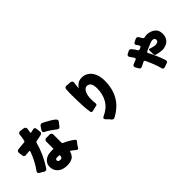

<svg xmlns="http://www.w3.org/2000/svg" viewBox="117 -1764 2766 2766"><g transform="rotate(-45 1500.0 -381.0)"><path d="M458 -677Q458 -669 464 -669Q465 -669 471 -670.5Q477 -672 484 -673Q492 -675 521 -682Q526 -684 531 -684Q544 -684 552 -674Q557 -668 559 -657Q568 -586 568 -583Q568 -558 542 -549Q506 -539 436 -527Q423 -524 419 -512Q366 -315 254 -149Q243 -132 226.5 -132Q210 -132 202 -137Q180 -153 148 -169Q122 -182 122 -202Q122 -213 131 -225Q209 -329 265 -480Q267 -487 267 -490.5Q267 -494 264.5 -497Q262 -500 256 -500Q254 -500 246.5 -499Q239 -498 229.5 -497.5Q220 -497 200.5 -495Q181 -493 178 -493Q166 -493 156 -501.5Q146 -510 144 -526L136 -586Q136 -589 136 -592Q136 -608 144 -617Q155 -629 179.5 -630.5Q204 -632 234.5 -635Q265 -638 296 -641Q310 -643 313 -657Q322 -705 324 -717Q326 -729 327 -739.5Q328 -750 329.5 -765Q331 -780 341.5 -788.5Q352 -797 366 -797Q369 -797 373 -797L435 -788Q451 -785 459.5 -774.5Q468 -764 468 -751Q468 -748 463 -714Q458 -679 458 -677ZM814 -440Q805 -426 790 -426Q775 -426 753 -445Q710 -482 634 -527Q627 -531 621 -534Q618 -535 609 -539Q589 -549 589 -567Q589 -576 595 -587L631 -641Q638 -652 651 -656Q656 -658 662.5 -658Q669 -658 676.5 -654.5Q684 -651 692 -647.5Q700 -644 713 -637Q751 -618 784 -597Q828 -570 847 -554Q868 -536 868 -520Q868 -508 859 -497ZM501 35Q489 35 476 34H475Q399 28 354 -15Q305 -60 305 -134V-135Q309 -224 400 -262Q436 -276 487 -276Q495 -276 503 -276H512L524 -275Q527 -275 528 -276.5Q529 -278 529 -282V-422Q529 -440 540 -450.5Q551 -461 568 -461H634Q652 -461 662.5 -450.5Q673 -440 673 -422V-258Q673 -244 686 -238Q757 -211 839 -150Q851 -141 851 -130.5Q851 -120 843 -111Q810 -73 802 -57L789 -34Q782 -22 771 -22Q760 -22 750.5 -30Q741 -38 732 -45.5Q723 -53 715 -59Q707 -65 701 -71Q690 -78 683 -82L677 -84Q670 -84 667 -70Q652 -20 616 7H615Q573 35 501 35ZM483 -153Q465 -153 454 -147Q443 -140 443 -124Q443 -112 454 -102.5Q465 -93 488.5 -93Q512 -93 519 -105Q527 -118 529 -144Q529 -146 528.5 -147Q528 -148 525 -149L516 -151H514Q488 -153 483 -153Z M1348 -71Q1348 -87 1371 -97Q1483 -147 1536.5 -236.5Q1590 -326 1590 -448Q1590 -521 1565 -551Q1542 -577 1511 -577Q1508 -577 1505 -577Q1470 -575 1445 -533Q1416 -481 1416 -396Q1416 -357 1422 -311Q1422 -308 1422 -305Q1422 -292 1413 -285Q1405 -278 1386 -277Q1370 -275 1334 -265Q1325 -263 1321 -262.5Q1317 -262 1314 -261Q1308 -259 1303 -259Q1293 -259 1287 -266Q1283 -271 1282 -279Q1265 -378 1263 -524V-525Q1263 -555 1262 -586Q1259 -678 1265 -754Q1266 -770 1276.5 -779Q1287 -788 1299 -788Q1300 -788 1379 -781Q1398 -779 1408 -766Q1414 -758 1414 -744Q1414 -738 1413 -731Q1408 -704 1405.5 -674.5Q1403 -645 1403 -636Q1407 -641 1412 -648Q1429 -673 1461 -694Q1493 -715 1543.5 -715Q1594 -715 1634 -691Q1674 -667 1699 -629Q1746 -557 1746 -448Q1746 -284 1678 -166Q1610 -48 1468 28Q1459 33 1445 33Q1431 33 1418 16H1417Q1407 0 1389 -19H1388Q1375 -35 1362 -45Q1348 -59 1348 -71Z M2509 -281 2508 -304Q2508 -308 2510 -311Q2513 -318 2521 -318Q2526 -318 2532 -315Q2593 -295 2619 -294Q2626 -294 2636 -295Q2659 -296 2673.5 -307Q2688 -318 2688 -341.5Q2688 -365 2665 -374Q2657 -377 2640 -377Q2615 -377 2532 -339H2531Q2496 -324 2481 -316Q2466 -309 2466 -299Q2466 -299 2466 -299Q2466 -294 2469 -287Q2533 -167 2575 -40Q2578 -33 2578 -26Q2578 -3 2550 7Q2539 10 2527.5 14.5Q2516 19 2509 21Q2502 23 2495 26Q2488 29 2480 29Q2459 29 2452 6V5Q2426 -97 2360 -237Q2354 -249 2343 -249Q2340 -249 2333 -246L2267 -213Q2258 -208 2245 -208Q2229 -208 2219 -225L2192 -272Q2186 -282 2186 -289Q2186 -313 2209 -321L2274 -348Q2287 -354 2287 -365Q2287 -371 2282 -378Q2262 -409 2247.5 -427.5Q2233 -446 2233 -459Q2233 -476 2253 -487L2291 -506Q2300 -511 2313 -511Q2326 -511 2336 -499Q2367 -463 2376.5 -447Q2386 -431 2393 -420Q2399 -410 2411 -410Q2415 -410 2420 -412L2449 -425Q2456 -428 2459 -434Q2460 -438 2460 -440.5Q2460 -443 2459 -445Q2448 -467 2446 -471Q2443 -473 2442 -475L2433 -487Q2432 -489 2431 -491Q2423 -502 2423 -511Q2423 -527 2441 -536L2487 -559Q2497 -563 2508 -563Q2521 -563 2533 -547Q2554 -516 2566 -494Q2573 -482 2585 -482Q2589 -482 2595 -484Q2620 -490 2645 -490Q2681 -490 2717 -476Q2779 -453 2803 -401Q2815 -373 2815 -330.5Q2815 -288 2793 -248Q2771 -208 2724 -189Q2683 -172 2647 -172Q2644 -172 2640 -173Q2575 -177 2532 -192Q2521 -195 2515.5 -203.5Q2510 -212 2510 -221Q2510 -222 2510 -223V-240Z"/></g></svg>

Font: Tsunagi Gothic Black
Style: Regular
Weight: 900
Designer: Yoshimichi Ohira
Foundry: Positype
Version: Version 1.001